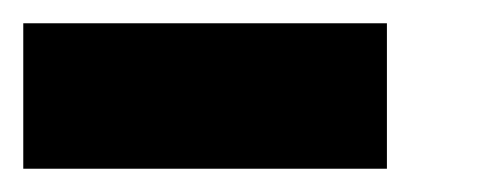

<svg xmlns="http://www.w3.org/2000/svg" viewBox="-20 -270 415 165"><path d="M250 -125H187.5H125H62.5H0V-187.5V-250H62.5H125H187.5H250H312.5V-187.5V-125Z"/></svg>

Font: PixelArmy
Style: Medium
Weight: 500
Version: Version 001.000